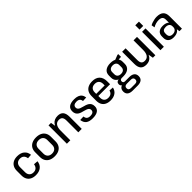

<svg xmlns="http://www.w3.org/2000/svg" viewBox="326 -2271 3994 3994"><g transform="rotate(-45 2322.5 -274.5)"><path d="M276 8Q208 8 158.5 -17Q109 -42 83 -89Q57 -136 57 -201V-339Q57 -404 83.5 -451Q110 -498 159 -523Q208 -548 276 -548Q375 -548 434 -500Q493 -452 502 -365L407 -358Q399 -414 367.5 -443Q336 -472 282 -472Q224 -472 191 -437.5Q158 -403 158 -343V-197Q158 -137 191 -102.5Q224 -68 282 -68Q335 -68 367 -97.5Q399 -127 407 -182L502 -175Q493 -89 434 -40.5Q375 8 276 8Z M830 8Q758 8 706.5 -17Q655 -42 627.5 -89Q600 -136 600 -201V-339Q600 -404 627.5 -451Q655 -498 707 -523Q759 -548 830 -548Q902 -548 953.5 -523Q1005 -498 1032.5 -451Q1060 -404 1060 -339V-201Q1060 -136 1032.5 -89Q1005 -42 953.5 -17Q902 8 830 8ZM830 -72Q891 -72 925 -105.5Q959 -139 959 -199V-341Q959 -401 925 -434.5Q891 -468 830 -468Q770 -468 735.5 -434.5Q701 -401 701 -341V-199Q701 -140 735.5 -106Q770 -72 830 -72Z M1528 -345Q1528 -410 1503 -440Q1478 -470 1424 -470Q1360 -470 1326.5 -422Q1293 -374 1293 -282L1253 -211V-272Q1253 -407 1307 -477.5Q1361 -548 1465 -548Q1548 -548 1588.5 -501Q1629 -454 1629 -356V0H1528ZM1192 -540H1265L1293 -378V0H1192Z M1949 8Q1850 8 1799 -31Q1748 -70 1737 -153L1836 -157Q1841 -108 1868.5 -85Q1896 -62 1948 -62Q1997 -62 2023 -81.5Q2049 -101 2049 -137Q2049 -167 2032.5 -184Q2016 -201 1989.5 -211.5Q1963 -222 1930.5 -230Q1898 -238 1865.5 -248Q1833 -258 1806.5 -275.5Q1780 -293 1763.5 -322.5Q1747 -352 1747 -398Q1747 -473 1798.5 -510.5Q1850 -548 1951 -548Q2014 -548 2057 -531.5Q2100 -515 2125 -481.5Q2150 -448 2157 -396L2057 -391Q2054 -435 2027.5 -457Q2001 -479 1953 -479Q1904 -479 1878 -459Q1852 -439 1852 -402Q1852 -372 1868.5 -354.5Q1885 -337 1912 -326.5Q1939 -316 1971.5 -308Q2004 -300 2036 -289.5Q2068 -279 2095 -261.5Q2122 -244 2138.5 -215Q2155 -186 2155 -139Q2155 -67 2103 -29.5Q2051 8 1949 8Z M2474 8Q2405 8 2356 -16.5Q2307 -41 2281.5 -87.5Q2256 -134 2256 -201V-339Q2256 -405 2283 -452Q2310 -499 2360.5 -523.5Q2411 -548 2482 -548Q2588 -548 2645.5 -490.5Q2703 -433 2703 -324V-240H2338V-302H2622L2606 -273V-345Q2606 -405 2573.5 -438Q2541 -471 2483 -471Q2423 -471 2390 -438.5Q2357 -406 2357 -346V-188Q2357 -129 2388.5 -97Q2420 -65 2478 -65Q2530 -65 2561 -88.5Q2592 -112 2601 -157L2696 -150Q2680 -74 2622 -33Q2564 8 2474 8Z M3017 -160Q2921 -160 2867 -203Q2813 -246 2813 -323V-385Q2813 -463 2867 -505.5Q2921 -548 3017 -548Q3112 -548 3165.5 -505.5Q3219 -463 3219 -385V-323Q3219 -246 3165.5 -203Q3112 -160 3017 -160ZM2942 187Q2867 187 2827.5 155Q2788 123 2788 62Q2788 1 2827 -31Q2866 -63 2942 -63H3090Q3165 -63 3204.5 -31Q3244 1 3244 62Q3244 123 3204.5 155Q3165 187 3090 187ZM3074 124Q3146 124 3146 62Q3146 -1 3074 -1H2959Q2885 -1 2885 62Q2885 125 2959 124ZM2914 -38Q2874 -38 2851.5 -58Q2829 -78 2829 -112Q2829 -146 2851 -165.5Q2873 -185 2915 -185H3017V-160H2966Q2941 -160 2927.5 -147Q2914 -134 2914 -112Q2914 -89 2926.5 -76Q2939 -63 2965 -63H3017V-38ZM3017 -230Q3067 -230 3094 -254.5Q3121 -279 3121 -325V-384Q3121 -430 3094 -454.5Q3067 -479 3017 -479Q2967 -479 2939.5 -454.5Q2912 -430 2912 -384V-325Q2912 -279 2939.5 -254.5Q2967 -230 3017 -230ZM3112 -513 3241 -563H3266V-482L3112 -471Z M3459 -194Q3459 -131 3483 -101.5Q3507 -72 3559 -72Q3625 -72 3659 -119.5Q3693 -167 3693 -258L3730 -329V-268Q3730 -133 3678 -62.5Q3626 8 3526 8Q3440 8 3399 -39Q3358 -86 3358 -183V-540H3459ZM3795 0H3722L3693 -162V-540H3795Z M4045 -540V0H3944V-540ZM4048 -736V-610H3940V-736Z M4474 -183V-367Q4474 -421 4446 -445.5Q4418 -470 4358 -470Q4316 -470 4273 -457.5Q4230 -445 4194 -422L4180 -495Q4206 -511 4240 -522.5Q4274 -534 4310.5 -541Q4347 -548 4379 -548Q4479 -548 4528 -503Q4577 -458 4577 -367V0H4504ZM4331 8Q4254 8 4211 -30Q4168 -68 4168 -137V-180Q4168 -249 4211 -287Q4254 -325 4334 -325Q4417 -325 4464 -288.5Q4511 -252 4511 -183V-138Q4511 -69 4463.5 -30.5Q4416 8 4331 8ZM4361 -53Q4412 -53 4442.5 -80Q4473 -107 4473 -150V-172Q4473 -217 4444.5 -241Q4416 -265 4364 -265Q4313 -265 4288 -243Q4263 -221 4263 -170V-148Q4263 -100 4287.5 -76.5Q4312 -53 4361 -53Z"/></g></svg>

Font: Pathway Extreme SemiCondensed Medium
Style: Regular
Weight: 500
Width: 4
Version: Version 1.001;gftools[0.9.26]